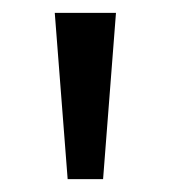

<svg xmlns="http://www.w3.org/2000/svg" viewBox="-20 -734 265 298"><path d="M160 -714 140 -456H85L65 -714Z"/></svg>

Font: Noto Sans Lydian
Style: Regular
Weight: 400
Designer: Monotype Design Team
Foundry: Monotype Imaging Inc.
Version: Version 2.002; ttfautohint (v1.8.4.7-5d5b)